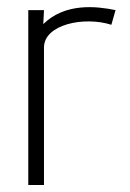

<svg xmlns="http://www.w3.org/2000/svg" viewBox="-20 -530 373 550"><path d="M61 -501V0H106V-394C106 -460 221 -484 299 -459L311 -501C258 -512 167 -523 104 -461L106 -501Z"/></svg>

Font: Advent Pro
Style: Light
Weight: 300
Designer: Andreas Kalpakidis
Foundry: Andreas Kalpakidis
Version: Version 2.002 2007